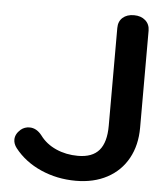

<svg xmlns="http://www.w3.org/2000/svg" viewBox="-52 -757 707 813"><g transform="rotate(5 301.5 -350.0)"><path d="M39 -106Q26 -123 26 -141Q26 -165 49 -185Q65 -198 86 -198Q116 -198 139 -168Q164 -134 206.5 -115Q249 -96 300 -96Q361 -96 390 -130Q419 -164 419 -234V-650Q419 -678 437 -694Q455 -710 485 -710Q515 -710 533.5 -693.5Q552 -677 552 -650V-238Q552 -163 521 -107Q490 -51 433 -20.5Q376 10 300 10Q220 10 151 -20.5Q82 -51 39 -106Z"/></g></svg>

Font: Kodchasan
Style: Bold
Weight: 700
Designer: Katatrad Aksorn Co.,Ltd.
Foundry: Cadson Demak Co.,Ltd.
Version: Version 1.000; ttfautohint (v1.6)